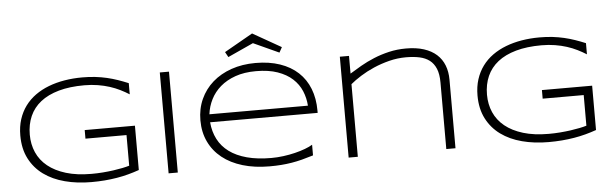

<svg xmlns="http://www.w3.org/2000/svg" viewBox="-53 -1067 4057 1272"><g transform="rotate(-5 1975.5 -431.0)"><path d="M507.8 -683.1Q554.2 -683.1 594.2 -678.5Q634.3 -673.8 670.9 -665.3Q707.5 -656.7 742.2 -644.8Q776.9 -632.8 812 -618.2V-543.9Q784.2 -561.5 752.7 -577.1Q721.2 -592.8 684.8 -604.5Q648.4 -616.2 606.7 -623Q564.9 -629.9 517.1 -629.9Q419.4 -629.9 346.7 -609.4Q273.9 -588.9 225.6 -550.8Q177.2 -512.7 153.1 -458Q128.9 -403.3 128.9 -335Q128.9 -271 152.6 -217Q176.3 -163.1 224.4 -124Q272.5 -85 344.7 -63Q417 -41 514.2 -41Q552.2 -41 589.6 -43.9Q627 -46.9 660.2 -51.5Q693.4 -56.2 720.7 -61.8Q748 -67.4 767.1 -73.2V-276.9H494.1V-334H828.1V-39.1Q792 -26.4 755.1 -16.6Q718.3 -6.8 679 -0.2Q639.6 6.3 597.4 9.8Q555.2 13.2 508.8 13.2Q414.1 13.2 333 -8.1Q252 -29.3 192.6 -72.5Q133.3 -115.7 99.6 -181.2Q65.9 -246.6 65.9 -335Q65.9 -394 81.5 -442.6Q97.2 -491.2 125.7 -530Q154.3 -568.8 194.6 -597.7Q234.9 -626.5 283.9 -645.3Q333 -664.1 389.6 -673.6Q446.3 -683.1 507.8 -683.1Z M1022.9 0V-670.9H1084V0Z M1986.3 -35.2Q1945.3 -22.5 1910.2 -13.4Q1875 -4.4 1840.8 1.2Q1806.6 6.8 1771.2 9.5Q1735.8 12.2 1693.4 12.2Q1594.7 12.2 1515.1 -11.7Q1435.5 -35.6 1379.6 -80.3Q1323.7 -125 1293.5 -188.5Q1263.2 -252 1263.2 -331.1Q1263.2 -407.7 1292.2 -471.7Q1321.3 -535.6 1373.5 -581.5Q1425.8 -627.4 1498.5 -652.8Q1571.3 -678.2 1659.2 -678.2Q1750.5 -678.2 1821.8 -653.8Q1893.1 -629.4 1941.9 -584Q1990.7 -538.6 2016.1 -473.9Q2041.5 -409.2 2041.5 -328.1V-313H1326.2Q1331.5 -250.5 1357.4 -200.2Q1383.3 -149.9 1430.9 -114.7Q1478.5 -79.6 1548.1 -60.8Q1617.7 -42 1710.4 -42Q1750 -42 1790.5 -47.4Q1831.1 -52.7 1868.2 -61.8Q1905.3 -70.8 1936 -82.3Q1966.8 -93.8 1986.3 -106ZM1981.4 -366.2Q1978 -417.5 1958.5 -464.1Q1939 -510.7 1900.1 -546.4Q1861.3 -582 1801.5 -603Q1741.7 -624 1658.2 -624Q1579.6 -624 1520.5 -603Q1461.4 -582 1420.4 -546.6Q1379.4 -511.2 1356 -464.6Q1332.5 -418 1326.2 -366.2ZM1824.2 -732.9 1654.3 -810.5 1484.4 -732.9 1465.3 -767.6 1654.3 -875 1843.3 -767.6Z M2869.6 0V-442.9Q2869.6 -498.5 2854.7 -534.4Q2839.8 -570.3 2812.3 -591.3Q2784.7 -612.3 2745.1 -620.6Q2705.6 -628.9 2656.2 -628.9Q2599.1 -628.9 2544.2 -615Q2489.3 -601.1 2440.4 -579.8Q2391.6 -558.6 2350.6 -532.7Q2309.6 -506.8 2281.2 -482.9V0H2220.2V-670.9H2281.2V-553.2Q2315.4 -574.7 2356.7 -598.4Q2397.9 -622.1 2445.6 -641.8Q2493.2 -661.6 2547.4 -674.3Q2601.6 -687 2661.6 -687Q2729.5 -687 2780 -670.7Q2830.6 -654.3 2864 -624.3Q2897.5 -594.2 2914.1 -551.5Q2930.7 -508.8 2930.7 -456.1V0Z M3548.3 -683.1Q3594.7 -683.1 3634.8 -678.5Q3674.8 -673.8 3711.4 -665.3Q3748 -656.7 3782.7 -644.8Q3817.4 -632.8 3852.5 -618.2V-543.9Q3824.7 -561.5 3793.2 -577.1Q3761.7 -592.8 3725.3 -604.5Q3689 -616.2 3647.2 -623Q3605.5 -629.9 3557.6 -629.9Q3460 -629.9 3387.2 -609.4Q3314.5 -588.9 3266.1 -550.8Q3217.8 -512.7 3193.6 -458Q3169.4 -403.3 3169.4 -335Q3169.4 -271 3193.1 -217Q3216.8 -163.1 3264.9 -124Q3313 -85 3385.3 -63Q3457.5 -41 3554.7 -41Q3592.8 -41 3630.1 -43.9Q3667.5 -46.9 3700.7 -51.5Q3733.9 -56.2 3761.2 -61.8Q3788.6 -67.4 3807.6 -73.2V-276.9H3534.7V-334H3868.7V-39.1Q3832.5 -26.4 3795.7 -16.6Q3758.8 -6.8 3719.5 -0.2Q3680.2 6.3 3637.9 9.8Q3595.7 13.2 3549.3 13.2Q3454.6 13.2 3373.5 -8.1Q3292.5 -29.3 3233.2 -72.5Q3173.8 -115.7 3140.1 -181.2Q3106.4 -246.6 3106.4 -335Q3106.4 -394 3122.1 -442.6Q3137.7 -491.2 3166.3 -530Q3194.8 -568.8 3235.1 -597.7Q3275.4 -626.5 3324.5 -645.3Q3373.5 -664.1 3430.2 -673.6Q3486.8 -683.1 3548.3 -683.1Z"/></g></svg>

Font: Syncopate
Style: Regular
Weight: 400
Width: 7
Version: Version 001.001